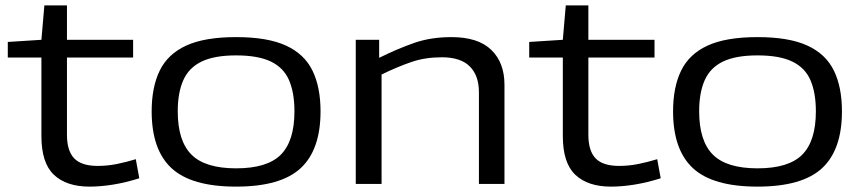

<svg xmlns="http://www.w3.org/2000/svg" viewBox="-20 -684 3200 714"><path d="M313 10Q227 10 180.5 -34Q134 -78 134 -178V-470H9V-528L134 -536L145 -664H229V-536H475V-470H229V-183Q229 -123 256 -95Q283 -67 343 -67Q379 -67 414 -74Q449 -81 485 -92L498 -21Q447 -5 400.5 2.5Q354 10 313 10Z M544 -270Q544 -360 574 -421.5Q604 -483 672.5 -514.5Q741 -546 858 -546Q975 -546 1043.5 -514.5Q1112 -483 1142 -421.5Q1172 -360 1172 -270Q1172 -127 1098 -58.5Q1024 10 858 10Q692 10 618 -58.5Q544 -127 544 -270ZM641 -270Q641 -160 692 -109Q743 -58 858 -58Q974 -58 1024.5 -109Q1075 -160 1075 -270Q1075 -339 1055 -385.5Q1035 -432 987.5 -455Q940 -478 858 -478Q777 -478 729.5 -455Q682 -432 661.5 -385.5Q641 -339 641 -270Z M1303 0V-536H1390V-469Q1461 -504 1522 -525Q1583 -546 1659 -546Q1758 -546 1807 -498.5Q1856 -451 1856 -369V0H1761V-341Q1761 -403 1727 -437Q1693 -471 1623 -471Q1561 -471 1510 -453.5Q1459 -436 1399 -407V0Z M2252 10Q2166 10 2119.5 -34Q2073 -78 2073 -178V-470H1948V-528L2073 -536L2084 -664H2168V-536H2414V-470H2168V-183Q2168 -123 2195 -95Q2222 -67 2282 -67Q2318 -67 2353 -74Q2388 -81 2424 -92L2437 -21Q2386 -5 2339.5 2.5Q2293 10 2252 10Z M2483 -270Q2483 -360 2513 -421.5Q2543 -483 2611.5 -514.5Q2680 -546 2797 -546Q2914 -546 2982.5 -514.5Q3051 -483 3081 -421.5Q3111 -360 3111 -270Q3111 -127 3037 -58.5Q2963 10 2797 10Q2631 10 2557 -58.5Q2483 -127 2483 -270ZM2580 -270Q2580 -160 2631 -109Q2682 -58 2797 -58Q2913 -58 2963.5 -109Q3014 -160 3014 -270Q3014 -339 2994 -385.5Q2974 -432 2926.5 -455Q2879 -478 2797 -478Q2716 -478 2668.5 -455Q2621 -432 2600.5 -385.5Q2580 -339 2580 -270Z"/></svg>

Font: Georama Extended
Style: Regular
Weight: 400
Width: 7
Designer: Jean-Baptiste Levee
Foundry: Production Type
Version: Version 1.000